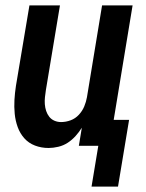

<svg xmlns="http://www.w3.org/2000/svg" viewBox="-20 -540 540 711"><path d="M319 151 344 0H272L283 -67Q273 -51 260 -36.5Q247 -22 231 -11.5Q215 -1 196 3.5Q177 8 160 8Q133 8 109.5 -1Q86 -10 70 -28Q54 -46 45.5 -69.5Q37 -93 34.5 -118.5Q32 -144 33.5 -170Q35 -196 39 -222L89 -520H202L150 -207Q148 -194 146.5 -180.5Q145 -167 146 -154Q147 -141 151 -129Q155 -117 162.5 -107.5Q170 -98 181.5 -93Q193 -88 206 -88Q224 -88 241.5 -94.5Q259 -101 272 -115Q285 -129 292 -146Q299 -163 302 -180L358 -520H471L401 -96H458L417 151Z"/></svg>

Font: Iosevka Custom
Style: Bold Italic
Weight: 700
Italic angle: -9°
Designer: Belleve Invis
Foundry: Belleve Invis
Version: Version 30.3.1; ttfautohint (v1.8.3)